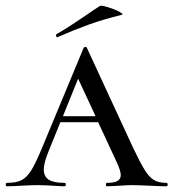

<svg xmlns="http://www.w3.org/2000/svg" viewBox="-25 -651 606 671"><path d="M556 0Q537 0 497 -2Q455 -4 437 -4Q420 -4 392 -2Q362 0 349 0Q345 0 345 -6Q345 -12 349 -12Q374 -12 385.5 -18.5Q397 -25 397 -39Q397 -54 383 -84L318 -224H186L145 -123Q128 -81 128 -59Q128 -34 145.5 -23Q163 -12 200 -12Q205 -12 205 -6Q205 0 200 0Q186 0 160 -2Q130 -4 107 -4Q82 -4 50 -2Q18 0 0 0Q-5 0 -5 -6Q-5 -12 0 -12Q31 -12 49.5 -21Q68 -30 83.5 -54.5Q99 -79 121 -132L267 -483Q269 -487 273.5 -487Q278 -487 279 -483L439 -137Q465 -82 481 -56.5Q497 -31 513.5 -21.5Q530 -12 556 -12Q561 -12 561 -6Q561 0 556 0ZM309 -245 248 -376 195 -245ZM176 -521Q172 -521 171 -525.5Q170 -530 173 -532Q209 -552 276 -598Q308 -620 324 -630Q329 -633 352 -626Q375 -619 392 -610Q409 -601 400 -599Q338 -584 286.5 -565.5Q235 -547 178 -522Z"/></svg>

Font: Cormorant SC Medium
Style: Regular
Weight: 500
Designer: Christian Thalmann (Catharsis Fonts)
Version: Version 3.000